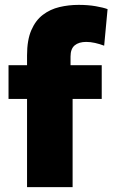

<svg xmlns="http://www.w3.org/2000/svg" viewBox="-20 -768 462 788"><path d="M91 0V-362H15V-500.5H91V-541Q91 -603.5 108.5 -644Q126 -684.5 156 -707.2Q186 -730 224 -739Q262 -748 303 -748Q341.5 -748 373 -742.5Q404.5 -737 421.5 -730.5L407.5 -580.5Q389 -587.5 370 -591.8Q351 -596 334 -596Q303.5 -596 286.5 -581.8Q269.5 -567.5 269.5 -536V-500.5H397.5V-362H278V0Z"/></svg>

Font: Heraclito ExtraBold
Style: Regular
Weight: 800
Designer: Kostas Bartsokas (font) & Cristiano Sobral (main changes)
Foundry: Kostas Bartsokas (font) & Cristiano Sobral (main changes)
Version: Version 1.00;July 8, 2020;FontCreator 13.0.0.2655 64-bit